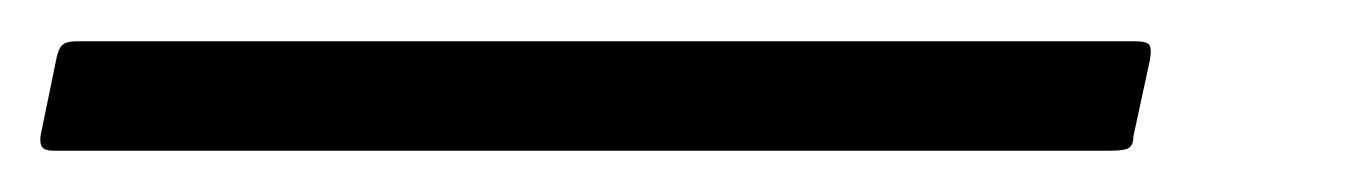

<svg xmlns="http://www.w3.org/2000/svg" viewBox="-72 19 652 93"><path d="M-46 92Q-51 92 -52 89.5Q-53 87 -52 83L-45 49Q-44 43 -42 41Q-40 39 -35 39H478Q483 39 484.5 40.5Q486 42 485 48L477 85Q477 89 475 90.5Q473 92 466 92Z"/></svg>

Font: Glory Thin Medium
Style: Italic
Weight: 500
Italic angle: -12°
Version: Version 1.011